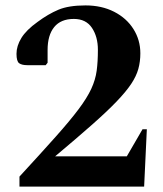

<svg xmlns="http://www.w3.org/2000/svg" viewBox="-20 -690 601 710"><path d="M52 0V-37Q133 -125 186 -184.5Q239 -244 270.5 -286Q302 -328 317.5 -361.5Q333 -395 337.5 -428.5Q342 -462 342 -506Q342 -554 320 -587Q298 -620 253 -620Q205 -620 180.5 -590Q156 -560 156 -505V-458L149 -449H81Q61 -449 51 -456Q41 -463 41 -491Q41 -520 59 -549.5Q77 -579 119 -609Q158 -638 196 -654Q234 -670 296 -670Q356 -670 402 -646.5Q448 -623 473.5 -582.5Q499 -542 499 -493Q499 -462 491.5 -435Q484 -408 465 -379.5Q446 -351 411 -314.5Q376 -278 320.5 -229Q265 -180 184 -112H449L507 -212H523L513 0Z"/></svg>

Font: Spectral
Style: Bold
Weight: 700
Designer: Jean-Baptiste Levee
Foundry: Production Type
Version: Version 2.001